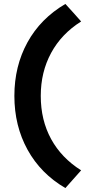

<svg xmlns="http://www.w3.org/2000/svg" viewBox="-20 -734 457 975"><path d="M53 -247Q53 -398 119.5 -519Q186 -640 312 -714Q332 -692 352 -670Q372 -648 392 -625Q292 -562 239.5 -465Q187 -368 187 -247Q187 -124 239.5 -28Q292 68 392 131Q372 154 352 176Q332 198 312 221Q187 148 120 26.5Q53 -95 53 -247Z"/></svg>

Font: Rosa Sans
Style: Bold
Weight: 700
Designer: Pentagram / MCKL
Foundry: Pentagram / MCKL
Version: Version 1.005;September 16, 2019;FontCreator 11.5.0.2425 64-